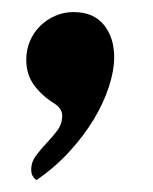

<svg xmlns="http://www.w3.org/2000/svg" viewBox="-20 -175 256 321"><path d="M41 126Q32.2 120.1 32.2 108.9Q32.2 95.7 40.3 85Q48.3 74.2 58.1 64Q67.9 53.7 75.9 43Q84 32.2 84 18.1Q84 12.7 80.8 7.6Q77.6 2.4 70.8 -2Q50.3 -14.6 37.1 -32.5Q23.9 -50.3 23.9 -75.2Q23.9 -91.8 30 -106.2Q36.1 -120.6 46.9 -131.3Q57.6 -142.1 72 -148.4Q86.4 -154.8 103 -154.8Q136.2 -154.8 153.6 -133.5Q170.9 -112.3 170.9 -79.1Q170.9 -57.1 162.1 -30Q153.3 -2.9 136.7 24.7Q120.1 52.2 95.9 78.6Q71.8 105 41 126Z"/></svg>

Font: Lobster
Style: Regular
Weight: 400
Designer: Pablo Impallari
Foundry: Pablo Impallari
Version: Version 1.007; ttfautohint (v1.1) -l 8 -r 50 -G 50 -x 14 -D 